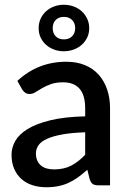

<svg xmlns="http://www.w3.org/2000/svg" viewBox="-20 -779 542 807"><path d="M338 -223Q280.5 -221 241 -213.8Q201.5 -206.5 177 -195.2Q152.5 -184 141.8 -168.5Q131 -153 131 -134.5Q131 -116.5 136.8 -103.8Q142.5 -91 152.8 -82.8Q163 -74.5 176.8 -70.8Q190.5 -67 207 -67Q249 -67 279.2 -82.8Q309.5 -98.5 338 -128.5ZM53 -439Q139.5 -519.5 259 -519.5Q303 -519.5 337.2 -505.2Q371.5 -491 394.8 -465Q418 -439 430.2 -403.2Q442.5 -367.5 442.5 -324V0H394.5Q379 0 371 -4.8Q363 -9.5 357.5 -24L347 -65.5Q327.5 -48 308.5 -34.2Q289.5 -20.5 269.2 -11Q249 -1.5 225.8 3.2Q202.5 8 174.5 8Q143.5 8 116.8 -0.5Q90 -9 70.5 -26.2Q51 -43.5 39.8 -69Q28.5 -94.5 28.5 -129Q28.5 -158.5 44.2 -186.5Q60 -214.5 96.2 -236.8Q132.5 -259 191.8 -273.5Q251 -288 338 -290V-324Q338 -379 314.5 -406Q291 -433 245.5 -433Q214.5 -433 193.5 -425.2Q172.5 -417.5 157 -408.5Q141.5 -399.5 129.5 -391.8Q117.5 -384 104 -384Q93 -384 85.2 -389.8Q77.5 -395.5 72.5 -404ZM142.5 -660.5Q142.5 -682.5 151 -700.8Q159.5 -719 174 -732Q188.5 -745 207.8 -752Q227 -759 248 -759Q269.5 -759 289 -752Q308.5 -745 323 -732Q337.5 -719 346.2 -700.8Q355 -682.5 355 -660.5Q355 -638.5 346.2 -620.8Q337.5 -603 323 -590.2Q308.5 -577.5 289 -570.5Q269.5 -563.5 248 -563.5Q227 -563.5 207.8 -570.5Q188.5 -577.5 174 -590.2Q159.5 -603 151 -620.8Q142.5 -638.5 142.5 -660.5ZM201.5 -660.5Q201.5 -639.5 214 -626.5Q226.5 -613.5 249 -613.5Q270 -613.5 283 -626.5Q296 -639.5 296 -660.5Q296 -682 283 -695Q270 -708 249 -708Q226.5 -708 214 -695Q201.5 -682 201.5 -660.5Z"/></svg>

Font: LatoLatin Semibold
Style: Regular
Weight: 600
Designer: Lukasz Dziedzic with Adam Twardoch and Botio Nikoltchev
Foundry: tyPoland Lukasz Dziedzic
Version: Version 2.015; 2015-08-06; http://www.latofonts.com/